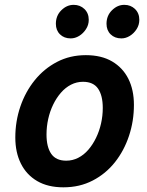

<svg xmlns="http://www.w3.org/2000/svg" viewBox="-20 -767 613 800"><path d="M244.2 13.5Q179.5 13.5 134.9 -12.6Q90.2 -38.8 67 -85.5Q43.8 -132.2 43.8 -194Q43.8 -261.5 64.8 -323Q85.8 -384.5 124.6 -432.6Q163.5 -480.8 217.5 -509Q271.5 -537.2 337.5 -537.2Q402.5 -537.2 447 -511.1Q491.5 -485 514.8 -438.8Q538 -392.5 538 -330Q538 -262.5 517.5 -200.9Q497 -139.2 458.9 -91.1Q420.8 -43 366.4 -14.8Q312 13.5 244.2 13.5ZM256 -97.5Q282.5 -97.5 306 -109.5Q329.5 -121.5 348.1 -143.1Q366.8 -164.8 380.2 -192.6Q393.8 -220.5 401 -252.4Q408.2 -284.2 408.2 -317.2Q408.2 -369.2 388.5 -397.8Q368.8 -426.2 325.8 -426.2Q299.2 -426.2 275.9 -414.2Q252.5 -402.2 233.8 -380.6Q215 -359 201.5 -331.1Q188 -303.2 180.9 -271.4Q173.8 -239.5 173.8 -206.5Q173.8 -154.5 193.5 -126Q213.2 -97.5 256 -97.5ZM485.8 -607Q458.2 -607 441 -623.9Q423.8 -640.8 423.8 -667.8Q423.8 -701.8 446.5 -724.2Q469.2 -746.8 498 -746.8Q524.8 -746.8 542.6 -729.4Q560.5 -712 560.5 -684.5Q560.5 -663 549.1 -645.4Q537.8 -627.8 520.9 -617.4Q504 -607 485.8 -607ZM274.5 -607Q247.2 -607 230 -623.9Q212.8 -640.8 212.8 -667.8Q212.8 -701.8 235.5 -724.2Q258.2 -746.8 287 -746.8Q313.8 -746.8 331.8 -729.4Q349.8 -712 349.8 -684.5Q349.8 -663 338.2 -645.4Q326.8 -627.8 309.9 -617.4Q293 -607 274.5 -607Z"/></svg>

Font: Ubuntu Sans
Style: Italic
Weight: 400
Italic angle: -13.5°
Designer: Dalton Maag Ltd
Foundry: Dalton Maag Ltd
Version: Version 1.006